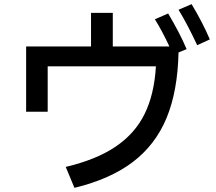

<svg xmlns="http://www.w3.org/2000/svg" viewBox="-20 -863 1040 926"><path d="M904 -843Q956 -757 992 -673L931 -645Q884 -746 841 -816ZM791 -798Q848 -702 880 -626L841 -610Q837 -424 783.5 -294.5Q730 -165 621 -82Q512 1 339 43L297 -58Q445 -93 538 -156Q631 -219 677.5 -313.5Q724 -408 732 -543H210V-324H106V-639H419V-801H524V-639H797Q762 -714 727 -770Z"/></svg>

Font: IBM Plex Sans JP Medium
Style: Regular
Weight: 500
Designer: Mike Abbink; Paul van der Laan; Pieter van Rosmalen; Wujin Sim; Yejin Wi; Jinhee Kim; Boomi Park; Yona Kim; Kichan Ma
Foundry: Sandoll Inc.
Version: Version 1.001